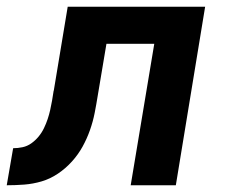

<svg xmlns="http://www.w3.org/2000/svg" viewBox="-57 -550 677 570"><path d="M-37 0 -18 -110Q-4 -110 10 -113Q24 -116 36 -124.5Q48 -133 57.5 -144.5Q67 -156 73.5 -169.5Q80 -183 84.5 -196.5Q89 -210 92 -223.5Q95 -237 97.5 -251Q100 -265 102 -279Q102 -279 102 -279.5Q102 -280 102 -280L103 -282Q103 -282 103 -282.5Q103 -283 103 -283L144 -530H552L465 0H331L401 -420H259L233 -265Q229 -240 224 -214.5Q219 -189 210 -163.5Q201 -138 188 -114.5Q175 -91 156.5 -70.5Q138 -50 115 -34.5Q92 -19 66.5 -11.5Q41 -4 15 -2Q-11 0 -37 0Z"/></svg>

Font: Iosevka Curly XBdEx
Style: Italic
Weight: 800
Width: 7
Italic angle: -9°
Monospace: yes
Designer: Belleve Invis
Foundry: Belleve Invis
Version: Version 11.1.0; ttfautohint (v1.8.3)